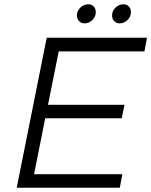

<svg xmlns="http://www.w3.org/2000/svg" viewBox="-20 -876 706 896"><path d="M654 -636H254L204 -387H561L548 -324H191L139 -63H551L539 0H58L198 -700H666ZM427 -819Q427 -798 411 -782.5Q395 -767 375 -767Q359 -767 349 -777.5Q339 -788 339 -804Q339 -825 355 -840.5Q371 -856 392 -856Q408 -856 417.5 -845.5Q427 -835 427 -819ZM591 -819Q591 -798 575 -782.5Q559 -767 539 -767Q523 -767 513 -777.5Q503 -788 503 -804Q503 -825 519 -840.5Q535 -856 556 -856Q572 -856 581.5 -845.5Q591 -835 591 -819Z"/></svg>

Font: Gontserrat Light
Style: Italic
Weight: 300
Italic angle: -11.3°
Designer: Julieta Ulanovsky
Foundry: Julieta Ulanovsky
Version: Version 6.001